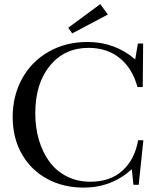

<svg xmlns="http://www.w3.org/2000/svg" viewBox="-20 -875 729 909"><path d="M321.8 -716.8 303.2 -743.7 454.6 -855.5 490.7 -806.2ZM376.5 13.2Q279.8 13.2 203.4 -28.1Q127 -69.3 83.5 -145.5Q40 -221.7 40 -320.8Q40 -421.4 84.5 -502.4Q128.9 -583.5 210 -629.9Q291 -676.3 394 -676.3Q523.9 -676.3 620.1 -593.8L632.8 -668.9H657.7L655.8 -462.9H630.9Q606.9 -551.3 546.9 -599.9Q486.8 -648.4 399.4 -648.4Q285.6 -648.4 216.3 -564Q147 -479.5 147 -338.4Q147 -271 164.3 -212.4Q181.6 -153.8 213.9 -109.6Q246.1 -65.4 296.1 -40Q346.2 -14.6 407.7 -14.6Q502.9 -14.6 560.8 -68.1Q618.7 -121.6 633.8 -210.9H658.7L636.7 0H611.8L604 -73.7Q507.8 13.2 376.5 13.2Z"/></svg>

Font: Elstob
Style: Regular
Weight: 400
Designer: Peter S. Baker
Version: Version 1.015